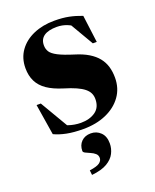

<svg xmlns="http://www.w3.org/2000/svg" viewBox="-138 -588 722 894"><g transform="rotate(-20 223.0 -140.5)"><path d="M240.5 -507.5Q282 -507.5 312.8 -501.2Q343.5 -495 376 -482.5L393.5 -347H374L296.5 -479.5L341 -436.5Q315.5 -458 291.8 -467.2Q268 -476.5 242 -476.5Q200 -476.5 178.2 -461.2Q156.5 -446 156.5 -416Q156.5 -398 165.2 -384Q174 -370 199.8 -356.5Q225.5 -343 277 -327Q315 -315.5 341.8 -299.2Q368.5 -283 385 -262.5Q401.5 -242 409 -217Q416.5 -192 416.5 -162Q416.5 -109 388.2 -69.8Q360 -30.5 310.5 -8.8Q261 13 196.5 13Q149.5 13 114.8 6Q80 -1 54 -13.5L29.5 -166.5H50.5L141 -12.5L101.5 -44Q116.5 -35 132.2 -29.2Q148 -23.5 164.2 -20.8Q180.5 -18 196 -18Q239.5 -18 268 -38Q296.5 -58 296.5 -99.5Q296.5 -116 290.2 -129Q284 -142 269.8 -153.5Q255.5 -165 232 -175.5Q208.5 -186 173.5 -196.5Q126.5 -211 97 -231.2Q67.5 -251.5 53.5 -279.8Q39.5 -308 39.5 -345Q39.5 -395 65.8 -431.5Q92 -468 137.8 -487.8Q183.5 -507.5 240.5 -507.5ZM158.5 204Q195 199 208.5 189Q222 179 222 165Q222 151.5 212.2 143Q202.5 134.5 189.2 129Q176 123.5 166.2 118.5Q156.5 113.5 156.5 107.5Q156.5 79 174.2 61.2Q192 43.5 221 43.5Q249.5 43.5 269.2 62.8Q289 82 289 117.5Q289 143 277.2 166.2Q265.5 189.5 237.8 206Q210 222.5 161 227.5Z"/></g></svg>

Font: Newsreader 60pt
Style: Bold
Weight: 700
Designer: Hugues Gentile
Foundry: Production Type
Version: Version 1.003